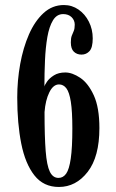

<svg xmlns="http://www.w3.org/2000/svg" viewBox="-20 -731 459 763"><path d="M214 12Q153 12 116.8 -34Q80.5 -80 64.5 -160.2Q48.5 -240.5 48.5 -343.5Q48.5 -411 60.2 -476.2Q72 -541.5 95.2 -594.5Q118.5 -647.5 153.2 -679.2Q188 -711 234 -711Q266 -711 292 -693Q318 -675 333.2 -644.8Q348.5 -614.5 348.5 -578.5Q348.5 -542 335.8 -528Q323 -514 304 -514Q285.5 -514 273.5 -525.5Q261.5 -537 261.5 -562.5Q261.5 -579.5 265.2 -589Q269 -598.5 273 -607.8Q277 -617 277 -633Q277 -650.5 264.5 -662.8Q252 -675 231 -675Q205.5 -675 190.5 -650.2Q175.5 -625.5 168.2 -583.8Q161 -542 158.8 -491Q156.5 -440 156.5 -387Q157.5 -393 166.8 -406.5Q176 -420 194.2 -431.5Q212.5 -443 239.5 -443Q267 -443 298.8 -421.8Q330.5 -400.5 352.8 -352Q375 -303.5 375 -222Q375 -108 328.5 -48Q282 12 214 12ZM212.5 -24Q231 -24 243 -41Q255 -58 261.2 -101Q267.5 -144 267.5 -220.5Q267.5 -288.5 261.5 -326.5Q255.5 -364.5 243.8 -380Q232 -395.5 214.5 -395.5Q191.5 -395.5 176 -364Q160.5 -332.5 157 -285.5Q157 -188 161.5 -130.8Q166 -73.5 178 -48.8Q190 -24 212.5 -24Z"/></svg>

Font: Imbue 10pt SemiBold
Style: Regular
Weight: 600
Designer: Tyler Finck
Foundry: Etcetera Type Company
Version: Version 1.102; ttfautohint (v1.8.3)